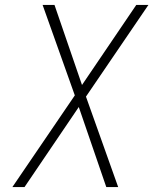

<svg xmlns="http://www.w3.org/2000/svg" viewBox="-20 -755 640 775"><path d="M30 0 282 -370 152 -735H200L311 -412L530 -735H579L327 -365L457 0H409L298 -323L79 0Z"/></svg>

Font: Iosevka SS04 XLt Ex
Style: Italic
Weight: 200
Width: 7
Italic angle: -9°
Monospace: yes
Designer: Belleve Invis
Foundry: Belleve Invis
Version: Version 19.0.0; ttfautohint (v1.8.4)